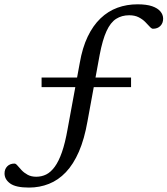

<svg xmlns="http://www.w3.org/2000/svg" viewBox="-58 -720 757 868"><path d="M130 -326V-369.5H534.5V-326ZM73 128Q13.5 128 -12 109.5Q-37.5 91 -37.5 64Q-37.5 44.5 -25.2 32Q-13 19.5 7.5 19.5Q13.5 19.5 21 28.5Q28.5 37.5 39.5 49.2Q50.5 61 66.8 70Q83 79 106 79Q130 79 150.8 68.8Q171.5 58.5 189.5 34Q207.5 9.5 222 -32Q236.5 -73.5 247.5 -136L302.5 -435Q314.5 -504.5 338.5 -554.5Q362.5 -604.5 396.5 -637Q430.5 -669.5 472.8 -685Q515 -700.5 564 -700.5Q604.5 -700.5 629.8 -691.8Q655 -683 667.2 -668.2Q679.5 -653.5 679.5 -635.5Q679.5 -615.5 667 -602.8Q654.5 -590 633.5 -590Q627.5 -590 619.2 -599Q611 -608 598.8 -620.5Q586.5 -633 568.8 -642Q551 -651 526 -651Q492.5 -651 467 -634.8Q441.5 -618.5 423.5 -579.2Q405.5 -540 392.5 -471.5L337.5 -171.5Q323.5 -91.5 298.8 -34.5Q274 22.5 239.8 58.5Q205.5 94.5 163.2 111.2Q121 128 73 128Z"/></svg>

Font: Newsreader 11pt
Style: Italic
Weight: 400
Italic angle: -17°
Version: Version 1.003